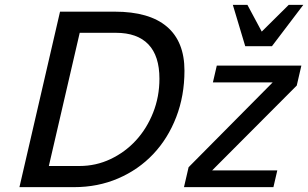

<svg xmlns="http://www.w3.org/2000/svg" viewBox="-20 -770 1268 790"><path d="M739 -479Q739 -376 705 -288Q671 -200 610.5 -136Q550 -72 466.5 -36Q383 0 285 0H60L227 -722H452Q594 -722 666.5 -660.5Q739 -599 739 -479ZM307 -87Q375 -87 435 -115.5Q495 -144 539.5 -192.5Q584 -241 610 -306.5Q636 -372 636 -446Q636 -540 590.5 -587.5Q545 -635 457 -635H308L181 -87ZM737 0 756 -82 1102 -431H856L872 -500H1220L1201 -418L853 -69H1121L1105 0ZM1099 -580H989L938 -750H998L1057 -640L1168 -750H1228Z"/></svg>

Font: Perun
Style: Italic
Weight: 400
Italic angle: -12°
Foundry: Copyright (c) Stefan Peev, Context Ltd, 2016
Version: Version 1.027